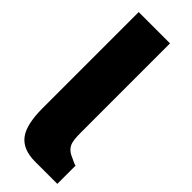

<svg xmlns="http://www.w3.org/2000/svg" viewBox="-258 -812 840 840"><g transform="rotate(45 162.5 -391.5)"><path d="M314 0H175.8Q102.1 0 68.1 -43Q34.2 -85.9 34.2 -189V-783.2H228V-229Q228 -181.6 236.8 -163.3Q245.6 -145 265.1 -133.8Q307.6 -112.8 314 -112.8Z"/></g></svg>

Font: Squarion Black
Style: Regular
Weight: 900
Designer: Natanael Gama
Version: Version 1.00;September 12, 2019;FontCreator 11.5.0.2425 64-b